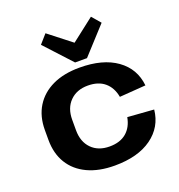

<svg xmlns="http://www.w3.org/2000/svg" viewBox="-141 -904 963 1032"><g transform="rotate(-20 340.5 -388.0)"><path d="M341 10Q251 10 186 -20.5Q121 -51 86.5 -107.5Q52 -164 52 -242V-298Q52 -376 87 -432.5Q122 -489 186.5 -519.5Q251 -550 341 -550Q474 -550 553 -493.5Q632 -437 642 -339L492 -328Q482 -383 446 -413.5Q410 -444 350 -444Q286 -444 247.5 -405Q209 -366 209 -300V-240Q209 -174 247 -135Q285 -96 350 -96Q410 -96 446 -126.5Q482 -157 492 -212L642 -201Q632 -104 553 -47Q474 10 341 10ZM536 -736 397 -584H329L189 -736L233 -786L407 -650H318L493 -786Z"/></g></svg>

Font: Pathway Extreme 72pt
Style: Bold
Weight: 700
Designer: Eduardo Rodriguez Tunni
Foundry: Eduardo Rodriguez Tunni
Version: Version 1.001;gftools[0.9.26]